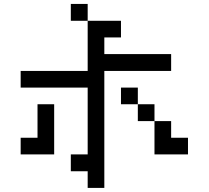

<svg xmlns="http://www.w3.org/2000/svg" viewBox="-20 -796 1040 957"><path d="M583 -276.4V-359.4H667V-276.4ZM83 -359.4V-442.4H417V-692.4H583V-609.4H500V-526.4H833V-442.4H500V140.6H417V57.6H333V-26.4H417V-359.4ZM83 -26.4V-109.4H167V-276.4H250V-26.4ZM750 -192.4H667V-276.4H750ZM750 -192.4H833V-109.4H917V-26.4H750ZM417 -692.4H333V-776.4H417Z"/></svg>

Font: KH Dot kagurazaka 12
Style: Regular
Weight: 400
Designer: Original version for X68000 by Keitarou Hiraki (http://hp.vector.co.jp/authors/VA000874/) / TrueType conversion by Homem
Version: Version 1.00.20150527